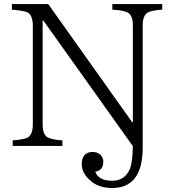

<svg xmlns="http://www.w3.org/2000/svg" viewBox="-20 -735 856 954"><path d="M689 -2Q689 199.2 537.1 199.2Q475.6 199.2 436 168Q386.2 128.9 386.2 81.1Q386.2 20 441.4 20Q464.8 20 480 35.2Q493.2 48.8 493.2 68.8Q493.2 112.3 453.1 118.2Q469.7 163.1 537.1 163.1Q602.5 163.1 627 100.1Q638.7 66.9 640.1 -8.8L194.8 -633.8H191.9V-116.7Q191.9 -65.4 217.8 -51.8Q240.2 -40.5 290 -37.6V-9.8H43V-37.6Q91.3 -41 114.3 -49.8Q143.1 -63.5 143.1 -116.7V-605Q143.1 -659.2 117.2 -672.9Q99.6 -682.1 39.1 -687V-714.8H219.7L637.2 -127H640.1V-608.9Q640.1 -659.2 614.3 -672.9Q591.8 -684.1 538.1 -687V-714.8H786.1V-687Q737.3 -683.6 717.8 -674.8Q689 -661.1 689 -608.9Z"/></svg>

Font: I.Ming
Style: Regular
Weight: 400
Designer: Ichiten Fonts Project
Version: Version 6.11; Dec 27, 2019